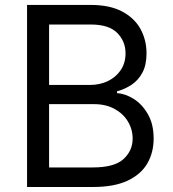

<svg xmlns="http://www.w3.org/2000/svg" viewBox="-20 -747 691 767"><path d="M88.1 0V-727.3H342.3Q418.3 -727.3 467.7 -701.2Q517 -675.1 541.2 -631.2Q565.3 -587.4 565.3 -534.1Q565.3 -487.2 548.8 -456.7Q532.3 -426.1 505.5 -408.4Q478.7 -390.6 447.4 -382.1V-375Q480.8 -372.9 514.6 -351.6Q548.3 -330.3 571 -290.5Q593.8 -250.7 593.8 -193.2Q593.8 -138.5 568.9 -94.8Q544 -51.1 490.4 -25.6Q436.8 0 350.9 0ZM176.1 -78.1H350.9Q437.1 -78.1 473.5 -111.7Q509.9 -145.2 509.9 -193.2Q509.9 -230.1 491.1 -261.5Q472.3 -293 437.5 -312Q402.7 -331 355.1 -331H176.1ZM176.1 -407.7H339.5Q379.3 -407.7 411.4 -423.3Q443.5 -438.9 462.5 -467.3Q481.5 -495.7 481.5 -534.1Q481.5 -582 448.2 -615.6Q414.8 -649.1 342.3 -649.1H176.1Z"/></svg>

Font: InterMG
Style: Regular
Weight: 400
Designer: Rasmus Andersson
Foundry: rsms
Version: Version 3.019;December 26, 2023;FontCreator 15.0.0.2955 64-b